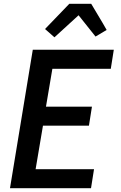

<svg xmlns="http://www.w3.org/2000/svg" viewBox="-20 -999 640 1019"><path d="M33 0 154 -735H584L568 -634H258L224 -433H468L452 -332H208L169 -101H479L463 0ZM269 -801 219 -845 348 -979H464L526 -875L546 -840L487 -805L397 -918Z"/></svg>

Font: Iosevka Aile Oblique
Style: Bold
Weight: 700
Italic angle: -9°
Designer: Belleve Invis
Foundry: Belleve Invis
Version: Version 31.1.0; ttfautohint (v1.8.4)